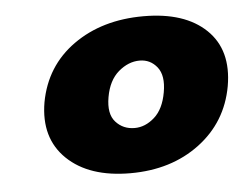

<svg xmlns="http://www.w3.org/2000/svg" viewBox="-37 -755 575 451"><g transform="rotate(-5 251.0 -529.5)"><path d="M66.9 -530.8Q82.5 -615.2 150.4 -663.6Q218.3 -711.9 315.9 -711.9Q413.1 -711.9 463.4 -663.6Q513.7 -615.2 499 -530.8Q483.9 -447.3 417 -397.2Q350.1 -347.2 253.9 -347.2Q156.7 -347.2 104.7 -397.2Q52.7 -447.3 66.9 -530.8ZM297.9 -608.9Q271.5 -608.9 248 -588.9Q224.6 -568.8 217.8 -529.8Q210.9 -490.7 228.3 -471.4Q245.6 -452.1 272.9 -452.1Q297.9 -452.1 319.6 -471.4Q341.3 -490.7 348.1 -529.8Q355 -568.8 339.1 -588.9Q323.2 -608.9 297.9 -608.9Z"/></g></svg>

Font: Poppins ExtraBold
Style: Italic
Weight: 800
Italic angle: -10°
Designer: Ninad Kale (Devanagari), Jonny Pinhorn (Latin)
Foundry: Indian Type Foundry
Version: Version 3.200;PS 1.000;hotconv 16.6.54;makeotf.lib2.5.65590